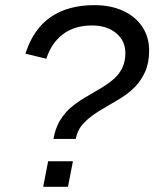

<svg xmlns="http://www.w3.org/2000/svg" viewBox="-20 -718 596 738"><path d="M342.3 -698.2Q406.7 -698.2 454.1 -676Q501.5 -653.8 527.3 -614.5Q553.2 -575.2 553.2 -523.9Q553.2 -476.6 538.3 -443.1Q523.4 -409.7 500 -385.3Q484.4 -368.7 465.6 -355.2Q446.8 -341.8 427 -330.3Q407.2 -318.8 387.7 -307.1Q356.9 -290 336.4 -274.9Q315.9 -259.8 302.2 -245.1Q288.6 -230.5 281.5 -215.8Q274.4 -201.2 271 -184.1H185.5Q192.4 -223.1 209 -252.4Q220.7 -272 234.9 -287.8Q249 -303.7 274.2 -321.8Q299.3 -339.8 342.8 -364.3Q368.7 -378.9 387.2 -391.4Q405.8 -403.8 417 -414.1Q439.5 -434.1 450.7 -458.5Q461.9 -482.9 461.9 -513.7Q461.9 -561.5 426.3 -590.8Q390.6 -620.1 334 -620.1Q265.6 -620.1 221.2 -585.9Q176.8 -551.8 158.2 -492.2L77.6 -511.7Q108.4 -606.9 175 -652.6Q241.7 -698.2 342.3 -698.2ZM260.3 -98.1 241.2 0H146L165 -98.1Z"/></svg>

Font: Arimo
Style: Italic
Weight: 400
Italic angle: -12°
Designer: Steve Matteson
Foundry: Monotype Imaging Inc.
Version: Version 1.33